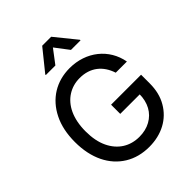

<svg xmlns="http://www.w3.org/2000/svg" viewBox="-266 -1121 1279 1279"><g transform="rotate(-45 373.5 -481.0)"><path d="M681.8 -498.2C656.2 -639.9 536.2 -737.2 380.7 -737.2C255.7 -737.2 154.8 -674.7 99.4 -562.9C71.4 -507.1 57.5 -440.3 57.5 -363.3C57.5 -209.9 115.4 -96.2 214.1 -35.5C263.5 -5.3 320.7 9.9 385.7 9.9C502.5 9.9 596.2 -40.8 647.7 -130.3C673.7 -174.7 686.4 -227.3 686.4 -288V-369.3H403.8V-283H615.4L587.7 -288.4C587.7 -204.9 552.2 -142.8 491.5 -109.4C461.3 -92.7 426.1 -84.2 386 -84.2C299 -84.2 227.6 -127.5 187.9 -210.9C168 -252.5 158 -303.6 158 -364C158 -484.4 200.6 -568.2 268.1 -611.2C301.8 -632.5 339.5 -643.1 381 -643.1C481.2 -643.1 547.2 -588.4 576.7 -498.2ZM563.2 -816.4V-821.7L441.8 -971.6H357.2L236.2 -821.7V-816.4H326.3L399.5 -913L473 -816.4Z"/></g></svg>

Font: Inter 465
Style: Regular
Weight: 400
Designer: Rasmus Andersson
Foundry: rsms
Version: Version 3.019;Glyphs 3.1.2 (3151)